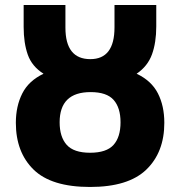

<svg xmlns="http://www.w3.org/2000/svg" viewBox="-20 -733 716 763"><path d="M338 10Q490 10 561.5 -59Q633 -128 633 -245Q633 -312 607.5 -362Q582 -412 523 -440Q567 -470 584 -517Q601 -564 601 -628V-713H435V-624Q435 -498 339 -498Q240 -498 240 -623V-713H74V-626Q74 -562 90.5 -515.5Q107 -469 153 -440Q94 -412 68.5 -361.5Q43 -311 43 -245Q43 -128 113.5 -59Q184 10 338 10ZM338 -126Q273 -126 245 -157.5Q217 -189 217 -247Q217 -367 340 -367Q404 -367 431.5 -336Q459 -305 459 -247Q459 -188 431 -157Q403 -126 338 -126Z"/></svg>

Font: Noto Sans Display SemiCondensed Extra
Style: Regular
Weight: 800
Width: 4
Designer: Monotype Design Team
Foundry: Monotype Imaging Inc.
Version: Version 1.900